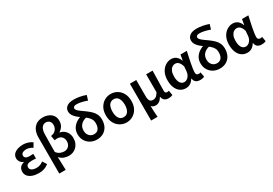

<svg xmlns="http://www.w3.org/2000/svg" viewBox="52 -2012 4861 3414"><g transform="rotate(-30 2483.0 -305.0)"><path d="M294 14Q224 14 167.5 -5.5Q111 -25 78.5 -63Q46 -101 46 -156Q46 -194 60.5 -221Q75 -248 100 -265Q125 -282 157 -290V-295Q115 -310 93 -344Q71 -378 71 -414Q71 -467 102.5 -501Q134 -535 185.5 -552Q237 -569 297 -569Q347 -569 395 -553.5Q443 -538 483 -510L433 -425Q403 -445 370.5 -456Q338 -467 303 -467Q259 -467 229.5 -449Q200 -431 200 -397Q200 -366 225 -348.5Q250 -331 301 -331Q318 -331 337 -332Q356 -333 376 -334V-238Q351 -240 328.5 -241Q306 -242 284 -242Q229 -242 202 -224Q175 -206 175 -168Q175 -131 210 -109.5Q245 -88 307 -88Q339 -88 374 -99Q409 -110 444 -138L498 -53Q446 -14 397.5 0Q349 14 294 14Z M601 201V-540Q601 -618 627.5 -679Q654 -740 708 -775.5Q762 -811 845 -811Q903 -811 955 -789.5Q1007 -768 1039.5 -724Q1072 -680 1072 -611Q1072 -553 1045.5 -508.5Q1019 -464 971 -433V-428Q1019 -420 1056 -392Q1093 -364 1114 -320.5Q1135 -277 1135 -222Q1135 -163 1116 -119Q1097 -75 1065.5 -45.5Q1034 -16 994.5 -1Q955 14 914 14Q866 14 816.5 -3Q767 -20 724 -66Q727 2 729 68Q731 134 733 201ZM879 -95Q914 -95 942.5 -110.5Q971 -126 988.5 -156.5Q1006 -187 1006 -230Q1006 -285 973.5 -322Q941 -359 877 -359Q864 -359 851 -357.5Q838 -356 826 -352L809 -450Q860 -459 889.5 -481.5Q919 -504 932.5 -535Q946 -566 946 -599Q946 -654 915.5 -680.5Q885 -707 846 -707Q790 -707 759.5 -660Q729 -613 728 -529Q726 -439 725 -350.5Q724 -262 724 -171Q760 -126 801 -110.5Q842 -95 879 -95Z M1485 14Q1418 14 1360 -16.5Q1302 -47 1266.5 -104Q1231 -161 1231 -240Q1231 -309 1262.5 -360.5Q1294 -412 1345.5 -446Q1397 -480 1457 -496L1517 -424Q1443 -408 1399.5 -362Q1356 -316 1356 -242Q1356 -196 1374.5 -162.5Q1393 -129 1423 -111.5Q1453 -94 1488 -94Q1528 -94 1555.5 -112Q1583 -130 1597.5 -165Q1612 -200 1612 -250Q1612 -298 1592 -334Q1572 -370 1538.5 -399Q1505 -428 1465 -455Q1423 -484 1382 -516Q1341 -548 1314 -588.5Q1287 -629 1287 -680Q1287 -734 1334 -772.5Q1381 -811 1481 -811Q1537 -811 1598.5 -799.5Q1660 -788 1723 -766L1693 -667Q1629 -690 1575.5 -701.5Q1522 -713 1480 -713Q1443 -713 1426.5 -700Q1410 -687 1410 -670Q1410 -645 1432.5 -622Q1455 -599 1491.5 -573Q1528 -547 1571 -516Q1620 -480 1658.5 -443Q1697 -406 1718.5 -359.5Q1740 -313 1740 -250Q1740 -172 1709.5 -112.5Q1679 -53 1622 -19.5Q1565 14 1485 14Z M2097 14Q2027 14 1967.5 -20.5Q1908 -55 1871.5 -120Q1835 -185 1835 -277Q1835 -370 1871.5 -435Q1908 -500 1967.5 -534.5Q2027 -569 2097 -569Q2167 -569 2226.5 -534.5Q2286 -500 2322 -435Q2358 -370 2358 -277Q2358 -185 2322 -120Q2286 -55 2226.5 -20.5Q2167 14 2097 14ZM2097 -94Q2159 -94 2191 -144Q2223 -194 2223 -277Q2223 -333 2209 -374.5Q2195 -416 2167 -438.5Q2139 -461 2097 -461Q2056 -461 2027 -438.5Q1998 -416 1984 -374.5Q1970 -333 1970 -277Q1970 -194 2002 -144Q2034 -94 2097 -94Z M2487 201V-555H2618V-223Q2618 -158 2638 -128.5Q2658 -99 2702 -99Q2724 -99 2743.5 -106.5Q2763 -114 2782 -133.5Q2801 -153 2821 -188V-555H2953Q2952 -486 2950 -411Q2948 -336 2946.5 -266Q2945 -196 2945 -139Q2945 -114 2957 -104Q2969 -94 2990 -94Q2998 -94 3006.5 -95.5Q3015 -97 3025 -100L3041 -3Q3026 4 3007 9Q2988 14 2958 14Q2905 14 2874.5 -10.5Q2844 -35 2835 -86H2832Q2807 -39 2772 -14.5Q2737 10 2697 10Q2670 10 2648 2Q2626 -6 2609 -29Q2609 6 2609.5 35Q2610 64 2611.5 90.5Q2613 117 2615 143.5Q2617 170 2619 201Z M3314 14Q3249 14 3200 -19.5Q3151 -53 3123.5 -117Q3096 -181 3096 -272Q3096 -365 3130.5 -431.5Q3165 -498 3221 -533.5Q3277 -569 3341 -569Q3374 -569 3404.5 -556.5Q3435 -544 3460.5 -516Q3486 -488 3502 -442H3506L3526 -555H3656Q3645 -504 3632.5 -447.5Q3620 -391 3609 -335Q3598 -279 3591 -230.5Q3584 -182 3584 -148Q3584 -119 3599.5 -106.5Q3615 -94 3639 -94Q3647 -94 3657 -95.5Q3667 -97 3676 -101L3693 -3Q3679 3 3658 8.5Q3637 14 3608 14Q3554 14 3521.5 -10Q3489 -34 3481 -88H3477Q3417 14 3314 14ZM3344 -95Q3375 -95 3402 -114.5Q3429 -134 3447.5 -167Q3466 -200 3469 -239L3477 -339Q3467 -374 3454 -397Q3441 -420 3426 -434.5Q3411 -449 3393.5 -455Q3376 -461 3358 -461Q3326 -461 3296.5 -440.5Q3267 -420 3249 -378.5Q3231 -337 3231 -273Q3231 -185 3261.5 -140Q3292 -95 3344 -95Z M4009 14Q3942 14 3884 -16.5Q3826 -47 3790.5 -104Q3755 -161 3755 -240Q3755 -309 3786.5 -360.5Q3818 -412 3869.5 -446Q3921 -480 3981 -496L4041 -424Q3967 -408 3923.5 -362Q3880 -316 3880 -242Q3880 -196 3898.5 -162.5Q3917 -129 3947 -111.5Q3977 -94 4012 -94Q4052 -94 4079.5 -112Q4107 -130 4121.5 -165Q4136 -200 4136 -250Q4136 -298 4116 -334Q4096 -370 4062.5 -399Q4029 -428 3989 -455Q3947 -484 3906 -516Q3865 -548 3838 -588.5Q3811 -629 3811 -680Q3811 -734 3858 -772.5Q3905 -811 4005 -811Q4061 -811 4122.5 -799.5Q4184 -788 4247 -766L4217 -667Q4153 -690 4099.5 -701.5Q4046 -713 4004 -713Q3967 -713 3950.5 -700Q3934 -687 3934 -670Q3934 -645 3956.5 -622Q3979 -599 4015.5 -573Q4052 -547 4095 -516Q4144 -480 4182.5 -443Q4221 -406 4242.5 -359.5Q4264 -313 4264 -250Q4264 -172 4233.5 -112.5Q4203 -53 4146 -19.5Q4089 14 4009 14Z M4577 14Q4512 14 4463 -19.5Q4414 -53 4386.5 -117Q4359 -181 4359 -272Q4359 -365 4393.5 -431.5Q4428 -498 4484 -533.5Q4540 -569 4604 -569Q4637 -569 4667.5 -556.5Q4698 -544 4723.5 -516Q4749 -488 4765 -442H4769L4789 -555H4919Q4908 -504 4895.5 -447.5Q4883 -391 4872 -335Q4861 -279 4854 -230.5Q4847 -182 4847 -148Q4847 -119 4862.5 -106.5Q4878 -94 4902 -94Q4910 -94 4920 -95.5Q4930 -97 4939 -101L4956 -3Q4942 3 4921 8.5Q4900 14 4871 14Q4817 14 4784.5 -10Q4752 -34 4744 -88H4740Q4680 14 4577 14ZM4607 -95Q4638 -95 4665 -114.5Q4692 -134 4710.5 -167Q4729 -200 4732 -239L4740 -339Q4730 -374 4717 -397Q4704 -420 4689 -434.5Q4674 -449 4656.5 -455Q4639 -461 4621 -461Q4589 -461 4559.5 -440.5Q4530 -420 4512 -378.5Q4494 -337 4494 -273Q4494 -185 4524.5 -140Q4555 -95 4607 -95Z"/></g></svg>

Font: Noto Sans SC SemiBold
Style: Regular
Weight: 600
Designer: Ryoko NISHIZUKA 西塚涼子 (kana, bopomofo & ideographs); Paul D. Hunt (Latin, Greek & Cyrillic); Sandoll Communications 산돌커뮤니
Foundry: Adobe
Version: Version 2.004-H2;hotconv 1.0.118;makeotfexe 2.5.65603